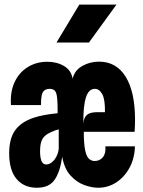

<svg xmlns="http://www.w3.org/2000/svg" viewBox="-20 -832 640 858"><path d="M144.5 7Q87.5 7 54.2 -32Q21 -71 21 -147.5Q21 -213 48 -250.2Q75 -287.5 131 -306Q154 -313.5 179 -318Q204 -322.5 237.5 -326V-341Q237.5 -400.5 230.5 -417.8Q223.5 -435 203 -435Q187.5 -435 178.5 -428Q169.5 -421 166.2 -405Q163 -389 163 -362.5H29Q25 -423 45.8 -466.2Q66.5 -509.5 105 -532.8Q143.5 -556 191 -556Q234.5 -556 266.5 -536.8Q298.5 -517.5 304.5 -480.5Q313.5 -518 347.8 -537.2Q382 -556.5 422.5 -556.5Q500 -556.5 541.8 -488.8Q583.5 -421 583.5 -295.5Q583.5 -283 583 -271.8Q582.5 -260.5 581.5 -243H354.5Q354.5 -189 360.5 -160.8Q366.5 -132.5 377.5 -122.5Q388.5 -112.5 403 -112.5Q425.5 -112.5 439.5 -129.2Q453.5 -146 451 -178H583Q581.5 -124.5 559 -82.8Q536.5 -41 499.8 -17Q463 7 418.5 7Q390.5 7 356.5 -5.2Q322.5 -17.5 295 -47.8Q267.5 -78 258 -131.5Q248.5 -63.5 223.8 -28.2Q199 7 144.5 7ZM187 -97Q199.5 -97 211.5 -106.5Q223.5 -116 232 -132.2Q240.5 -148.5 242.5 -168V-254Q228.5 -250.5 223.2 -248Q218 -245.5 205 -240Q180.5 -229.5 169.8 -211.2Q159 -193 159 -156Q159 -129 165.2 -113Q171.5 -97 187 -97ZM352.5 -280Q355 -308 369.2 -319.2Q383.5 -330.5 411 -330.5H449Q450 -388 436.8 -411.5Q423.5 -435 404 -435Q376 -435 363.8 -396Q351.5 -357 352.5 -280ZM232.5 -642 334.5 -811.5H500.5L377.5 -642Z"/></svg>

Font: Spline Sans Mono
Style: Bold
Weight: 700
Designer: Eben Sorkin, Mirko Velimirovic
Foundry: Sorkin Type
Version: Version 1.004